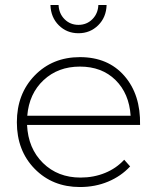

<svg xmlns="http://www.w3.org/2000/svg" viewBox="-20 -752 629 773"><path d="M183.1 -731.9H215.8Q217.3 -697.3 240 -674.6Q262.7 -651.9 295.9 -651.9Q329.1 -651.9 351.8 -674.6Q374.5 -697.3 376 -731.9H409.2Q407.7 -682.1 375.2 -650.1Q342.8 -618.2 295.9 -618.2Q249 -618.2 216.8 -650.1Q184.6 -682.1 183.1 -731.9ZM301.8 -522Q415 -522 480.7 -446.5Q546.4 -371.1 543.9 -249H88.9Q93.3 -154.3 153.1 -95.7Q212.9 -37.1 304.2 -37.1Q357.4 -37.1 402.8 -55.7Q448.2 -74.2 480 -108.9L503.9 -82Q467.3 -42.5 415.3 -20.8Q363.3 1 301.8 1Q191.4 1 119.6 -72.3Q47.9 -145.5 47.9 -259.8Q47.9 -374 119.6 -448Q191.4 -522 301.8 -522ZM89.8 -286.1H505.9Q500 -375.5 445.1 -429.7Q390.1 -483.9 301.8 -483.9Q213.9 -483.9 155.5 -429.4Q97.2 -375 89.8 -286.1Z"/></svg>

Font: Montserrat-Arabic ExtraLight
Style: Regular
Weight: 275
Designer: Mohamed Gaber
Foundry: Kief Type Foundry
Version: Version 5.008;PS 005.008;hotconv 1.0.88;makeotf.lib2.5.64775